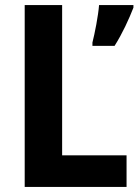

<svg xmlns="http://www.w3.org/2000/svg" viewBox="-20 -734 544 754"><path d="M77 0H477V-124H224V-714H77ZM504 -704V-714H369C366 -673 352 -602 343 -567V-554H430C461 -603 486 -658 504 -704Z"/></svg>

Font: Noto Sans Thai Looped SemiCondensed
Style: Bold
Weight: 700
Width: 4
Designer: Sasikarn Vongin, Ben Mitchell
Foundry: The Fontpad Ltd
Version: Version 1.001